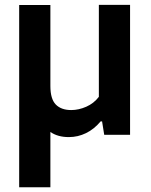

<svg xmlns="http://www.w3.org/2000/svg" viewBox="-20 -566 632 806"><path d="M526 -545.5V0H417.5L408.5 -56.5H402.5Q375.5 -24 341.2 -7.2Q307 9.5 269 9.5Q222.5 9.5 191.5 -12V220H60.5V-545H191.5V-205Q191.5 -150.5 214.2 -127.2Q237 -104 279 -104Q310.5 -104 342.2 -118Q374 -132 395 -159.5V-545.5Z"/></svg>

Font: Encode Sans SemiBold
Style: Regular
Weight: 600
Designer: Multiple Designers
Foundry: Impallari Type
Version: Version 2.000